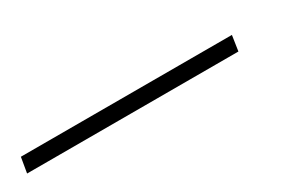

<svg xmlns="http://www.w3.org/2000/svg" viewBox="-59 -9 423 282"><g transform="rotate(-30 152.0 132.0)"><path d="M-53.2 145 -48.8 119.1H309.1L305.2 145Z"/></g></svg>

Font: Dihjauti
Style: Bold Italic
Weight: 700
Italic angle: -9°
Designer: T. Christopher White
Version: Version 3.0.0